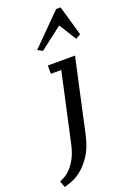

<svg xmlns="http://www.w3.org/2000/svg" viewBox="-284 -899 805 1174"><g transform="rotate(-20 118.5 -311.5)"><path d="M147 -471 49 -25C41 11.7 30.7 41.5 18 64.5C5.3 87.5 -7.7 106 -21 120C-34.3 134 -47.5 144.5 -60.5 151.5C-73.5 158.5 -84.3 164 -93 168L-77 209C-65 205.7 -48.3 200 -27 192C-5.7 184 16.3 170.7 39 152C61.7 133.3 83.2 108.3 103.5 77C123.8 45.7 139.7 5 151 -45L256 -525H79V-471ZM82 -619 228 -731 298 -619 330 -637 274 -832H245L50 -636Z"/></g></svg>

Font: PT Serif Caption
Style: Italic
Weight: 400
Italic angle: -12°
Designer: A.Korolkova, O.Umpeleva, V.Yefimov
Foundry: ParaType Ltd
Version: Version 1.000W OFL